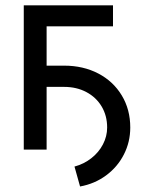

<svg xmlns="http://www.w3.org/2000/svg" viewBox="-20 -550 552 706"><path d="M395.5 -453.1H151.4V-308.6H215.8Q286.1 -308.6 341.3 -279.8Q396.5 -251 427.7 -199.2Q459 -147.5 459 -81.1Q459 -27.8 435.5 18.1Q412.1 64 370.1 95Q328.1 126 274.4 135.7L253.9 62.5Q288.6 53.2 315.9 31.7Q343.3 10.3 358.6 -19.3Q374 -48.8 374 -81.1Q374 -124.5 353.8 -158.4Q333.5 -192.4 297.6 -211.4Q261.7 -230.5 215.8 -230.5H151.4V0H67.4V-530.3H395.5Z"/></svg>

Font: Pretendard
Style: Regular
Weight: 400
Designer: Base glyphs from Inter by Rasmus Andersson; Hangeul glyphs from Noto Sans CJK(Source Han Sans) by Jang Soo-young and Kan
Foundry: Kil Hyung-jin
Version: Version 1.309